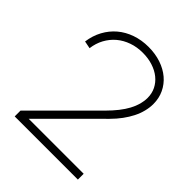

<svg xmlns="http://www.w3.org/2000/svg" viewBox="-204 -858 981 981"><g transform="rotate(45 286.5 -367.5)"><path d="M92 -8.5 418 -334Q443.5 -359.5 463 -386Q482.5 -412.5 496 -439.2Q509.5 -466 516.2 -493Q523 -520 523 -546Q523 -587.5 506.5 -622.2Q490 -657 460.5 -682Q431 -707 389.8 -721Q348.5 -735 299.5 -735Q249.5 -735 206.5 -720Q163.5 -705 131 -677.5Q98.5 -650 77.5 -611.2Q56.5 -572.5 50 -525L90.5 -517Q95.5 -556.5 113.2 -589Q131 -621.5 158.2 -644.5Q185.5 -667.5 221.5 -680.2Q257.5 -693 299.5 -693Q339 -693 372.2 -682.2Q405.5 -671.5 429.5 -652Q453.5 -632.5 466.8 -605.8Q480 -579 480 -547Q480 -524 473.5 -500.2Q467 -476.5 453.8 -451.8Q440.5 -427 420.2 -401.2Q400 -375.5 373 -348.5L66.5 -42ZM66.5 0H523V-42H66.5Z"/></g></svg>

Font: Vela Sans GX ExtLt
Style: Regular
Weight: 200
Designer: Principal design: Mikhail Sharanda - project Manrope.
Design modification: Ravid Balaliev
Foundry: Mikhail Sharanda
Version: Version 1.001